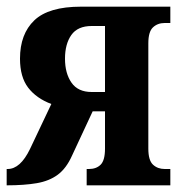

<svg xmlns="http://www.w3.org/2000/svg" viewBox="-20 -556 547 576"><path d="M0 0V-49H3Q41 -49 70 -109L134 -244Q89 -261 64.5 -293Q40 -325 40 -380Q40 -454 83 -495Q126 -536 223 -536H491V-487H474Q453 -487 439 -474Q425 -461 425 -426V-110Q425 -75 439 -62Q453 -49 474 -49H491V0H240V-49H247Q269 -49 282 -62Q295 -75 295 -110V-222H258L196 -89Q179 -51 153.5 -32Q128 -13 90.5 -6.5Q53 0 0 0ZM255 -280H295V-478H255Q213 -478 194 -451Q175 -424 175 -380Q175 -336 194.5 -308Q214 -280 255 -280Z"/></svg>

Font: Noto Serif ExtraCondensed
Style: Bold
Weight: 700
Width: 2
Designer: Monotype Design Team
Foundry: Monotype Imaging Inc.
Version: Version 2.014; ttfautohint (v1.8.4.7-5d5b)